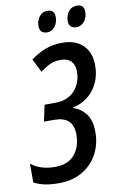

<svg xmlns="http://www.w3.org/2000/svg" viewBox="-118 -959 632 1023"><g transform="rotate(-10 197.5 -447.5)"><path d="M117.2 9.8Q70.8 9.8 38.3 2.7Q5.9 -4.4 -18.6 -18.1V-119.6Q31.7 -79.1 110.4 -79.1Q181.6 -79.1 216.8 -121.6Q252 -164.1 252 -229.5Q252 -280.3 225.8 -303.7Q199.7 -327.1 150.4 -327.1H93.8L112.8 -415.5H168.9Q238.8 -415.5 276.1 -457.5Q313.5 -499.5 313.5 -562Q313.5 -595.2 294.2 -615.5Q274.9 -635.7 237.8 -635.7Q203.6 -635.7 177.5 -623Q151.4 -610.4 127 -590.8L90.8 -663.6Q129.4 -692.9 170.7 -708.5Q211.9 -724.1 262.7 -724.1Q333 -724.1 373.5 -685.1Q414.1 -646 414.6 -576.7Q414.6 -499.5 372.8 -444.6Q331.1 -389.6 259.3 -374.5L258.3 -371.6Q298.3 -360.4 326.2 -325Q354 -289.6 354 -226.1Q354 -158.7 324.7 -105.2Q295.4 -51.8 242.2 -21Q189 9.8 117.2 9.8ZM352.5 -792.5Q311.5 -792.5 311.5 -833.5Q311.5 -861.3 327.6 -883.3Q343.8 -905.3 373 -905.3Q412.1 -905.3 412.1 -866.2Q412.1 -834 394.8 -813.2Q377.4 -792.5 352.5 -792.5ZM194.3 -792.5Q153.3 -792.5 153.3 -833.5Q153.3 -861.3 169.2 -883.3Q185.1 -905.3 214.8 -905.3Q252.4 -905.3 252.4 -866.2Q252.4 -834 235.6 -813.2Q218.8 -792.5 194.3 -792.5Z"/></g></svg>

Font: Open Sans Condensed SemiBold
Style: Italic
Weight: 600
Width: 3
Italic angle: -12°
Designer: Monotype Design Team
Foundry: Monotype Imaging Inc.
Version: Version 3.000; ttfautohint (v1.8.4)